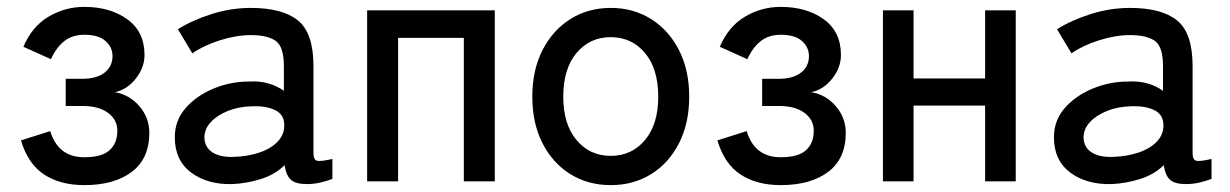

<svg xmlns="http://www.w3.org/2000/svg" viewBox="-20 -527 3575 558"><path d="M225 11Q155 11 108 -20Q61 -51 41 -119L126 -146Q149 -70 225 -70Q276 -70 298.5 -90.5Q321 -111 321 -147Q321 -179 294 -199Q267 -219 220 -219H171V-298H220Q261 -298 284 -316Q307 -334 307 -364Q307 -390 286.5 -408Q266 -426 225 -426Q191 -426 167.5 -408Q144 -390 128 -355L48 -391Q73 -450 121 -478.5Q169 -507 225 -507Q300 -507 350 -471Q400 -435 400 -367Q400 -331 375 -299Q350 -267 314 -259Q356 -252 385 -218.5Q414 -185 414 -141Q414 -66 363 -27.5Q312 11 225 11Z M656 8Q583 10 535.5 -25.5Q488 -61 488 -128Q488 -177 519.5 -213Q551 -249 600.5 -269.5Q650 -290 703 -290Q734 -292 760 -284.5Q786 -277 805 -263V-335Q805 -391 781.5 -408Q758 -425 709 -425Q667 -425 619.5 -410Q572 -395 539 -372L497 -442Q538 -468 594.5 -486Q651 -504 709 -504Q801 -504 846 -467.5Q891 -431 891 -335V-82Q891 -63 901 -60Q911 -57 946 -65V-7Q933 -2 913 3Q893 8 872 8Q840 8 826 -4Q812 -16 807 -47Q780 -20 739 -7Q698 6 656 8ZM657 -71Q699 -72 733.5 -83.5Q768 -95 788 -116.5Q808 -138 806 -168Q804 -196 777.5 -208Q751 -220 710 -218Q673 -217 642 -204.5Q611 -192 592.5 -172Q574 -152 574 -127Q575 -99 597 -84.5Q619 -70 657 -71Z M1047 0V-497H1418V0H1328V-417H1137V0Z M1755 11Q1689 11 1637.5 -21Q1586 -53 1556.5 -111Q1527 -169 1527 -246Q1527 -323 1556.5 -381Q1586 -439 1637.5 -471.5Q1689 -504 1755 -504Q1821 -504 1872.5 -471.5Q1924 -439 1953.5 -381Q1983 -323 1983 -246Q1983 -169 1953.5 -111Q1924 -53 1872.5 -21Q1821 11 1755 11ZM1755 -74Q1816 -74 1854.5 -120Q1893 -166 1893 -246Q1893 -327 1854.5 -373Q1816 -419 1755 -419Q1694 -419 1655.5 -373Q1617 -327 1617 -246Q1617 -166 1655.5 -120Q1694 -74 1755 -74Z M2249 11Q2179 11 2132 -20Q2085 -51 2065 -119L2150 -146Q2173 -70 2249 -70Q2300 -70 2322.5 -90.5Q2345 -111 2345 -147Q2345 -179 2318 -199Q2291 -219 2244 -219H2195V-298H2244Q2285 -298 2308 -316Q2331 -334 2331 -364Q2331 -390 2310.5 -408Q2290 -426 2249 -426Q2215 -426 2191.5 -408Q2168 -390 2152 -355L2072 -391Q2097 -450 2145 -478.5Q2193 -507 2249 -507Q2324 -507 2374 -471Q2424 -435 2424 -367Q2424 -331 2399 -299Q2374 -267 2338 -259Q2380 -252 2409 -218.5Q2438 -185 2438 -141Q2438 -66 2387 -27.5Q2336 11 2249 11Z M2546 0V-497H2635V-299H2843V-497H2932V0H2843V-220H2635V0Z M3211 8Q3138 10 3090.5 -25.5Q3043 -61 3043 -128Q3043 -177 3074.5 -213Q3106 -249 3155.5 -269.5Q3205 -290 3258 -290Q3289 -292 3315 -284.5Q3341 -277 3360 -263V-335Q3360 -391 3336.5 -408Q3313 -425 3264 -425Q3222 -425 3174.5 -410Q3127 -395 3094 -372L3052 -442Q3093 -468 3149.5 -486Q3206 -504 3264 -504Q3356 -504 3401 -467.5Q3446 -431 3446 -335V-82Q3446 -63 3456 -60Q3466 -57 3501 -65V-7Q3488 -2 3468 3Q3448 8 3427 8Q3395 8 3381 -4Q3367 -16 3362 -47Q3335 -20 3294 -7Q3253 6 3211 8ZM3212 -71Q3254 -72 3288.5 -83.5Q3323 -95 3343 -116.5Q3363 -138 3361 -168Q3359 -196 3332.5 -208Q3306 -220 3265 -218Q3228 -217 3197 -204.5Q3166 -192 3147.5 -172Q3129 -152 3129 -127Q3130 -99 3152 -84.5Q3174 -70 3212 -71Z"/></svg>

Font: Zen Kaku Gothic New Medium
Style: Regular
Weight: 500
Designer: Yoshimichi Ohira
Foundry: Positype
Version: Version 1.002